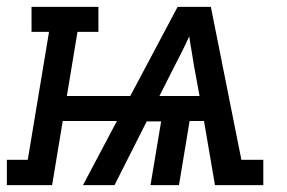

<svg xmlns="http://www.w3.org/2000/svg" viewBox="-68 -540 838 560"><path d="M-48 0V-74H13L75 -447H24V-520H219V-447H158L127 -260H312L450 -520H547L636 -74H700V0H559L527 -187H485L454 0H371L402 -186H360L266 0H174L273 -187H115L84 0ZM397 -260H514L498 -347Q495 -368 491 -390Q487 -412 484 -434Q474 -412 463 -390Q452 -368 441 -347Z"/></svg>

Font: Iosevka Etoile Oblique
Style: Regular
Weight: 400
Italic angle: -9°
Designer: Belleve Invis
Foundry: Belleve Invis
Version: Version 15.5.2; ttfautohint (v1.8.4)